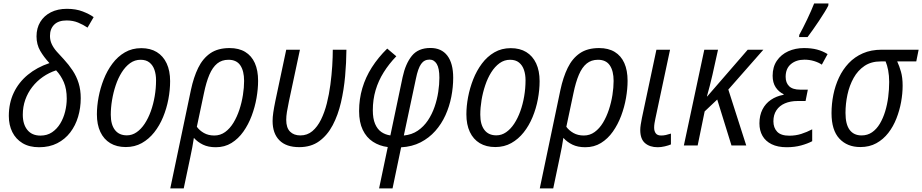

<svg xmlns="http://www.w3.org/2000/svg" viewBox="-20 -813 5154 1073"><path d="M198.7 9.8Q143.6 9.8 106 -12.9Q68.4 -35.6 48.8 -75Q29.3 -114.3 29.3 -165Q29.3 -236.8 56.9 -294.9Q84.5 -353 135.5 -395Q186.5 -437 256.3 -460.4Q225.6 -493.2 204.8 -528.8Q184.1 -564.5 184.1 -609.9Q184.1 -655.8 205.1 -690.4Q226.1 -725.1 264.4 -744.4Q302.7 -763.7 354 -763.7Q404.3 -763.7 442.1 -749Q480 -734.4 503.4 -717.3L469.2 -658.7Q445.3 -674.8 416.5 -686.8Q387.7 -698.7 352.1 -698.7Q306.6 -698.7 283 -675.3Q259.3 -651.9 259.3 -612.3Q259.3 -587.4 269.3 -566.2Q279.3 -544.9 296.9 -524.9Q314.5 -504.9 336.4 -481.9Q364.7 -451.2 386.2 -418.7Q407.7 -386.2 419.4 -348.4Q431.2 -310.5 431.2 -264.2Q431.2 -210 416.5 -160.6Q401.9 -111.3 372.6 -73Q343.3 -34.7 299.8 -12.5Q256.3 9.8 198.7 9.8ZM206.1 -55.2Q243.2 -55.2 270.8 -73.7Q298.3 -92.3 316.7 -122.6Q335 -152.8 344 -189.5Q353 -226.1 353 -262.2Q353 -315.4 336.7 -353.5Q320.3 -391.6 293.5 -419.9Q253.4 -406.7 219.5 -383.1Q185.5 -359.4 160.4 -327.1Q135.3 -294.9 121.3 -255.6Q107.4 -216.3 107.4 -171.9Q107.4 -118.2 133.1 -86.7Q158.7 -55.2 206.1 -55.2Z M683.1 8.8Q632.3 8.8 596.2 -12.9Q560.1 -34.7 540.8 -75.7Q521.5 -116.7 521.5 -174.3Q521.5 -219.7 531 -270.3Q540.5 -320.8 559.6 -369.4Q578.6 -418 608.2 -457.5Q637.7 -497.1 678 -520.5Q718.3 -543.9 769.5 -543.9Q820.3 -543.9 856.2 -522Q892.1 -500 911.4 -458.7Q930.7 -417.5 930.7 -359.4Q930.7 -310.1 920.9 -258.3Q911.1 -206.5 891.4 -158.7Q871.6 -110.8 841.8 -73.2Q812 -35.6 772.5 -13.4Q732.9 8.8 683.1 8.8ZM689 -56.6Q718.3 -56.6 743.4 -74Q768.6 -91.3 788.6 -121.6Q808.6 -151.9 822.8 -191.2Q836.9 -230.5 844.5 -274.9Q852.1 -319.3 852.1 -364.7Q852.1 -396.5 843.3 -422.4Q834.5 -448.2 815.4 -463.6Q796.4 -479 765.6 -479Q733.4 -479 707 -460Q680.7 -440.9 660.4 -408.7Q640.1 -376.5 626.7 -336.4Q613.3 -296.4 606.2 -253.7Q599.1 -210.9 599.1 -171.9Q599.1 -116.7 622.3 -86.7Q645.5 -56.6 689 -56.6Z M931.6 239.7 1046.9 -310.1Q1062 -381.3 1087.6 -433.8Q1113.3 -486.3 1155.5 -515.4Q1197.8 -544.4 1263.2 -544.4Q1314.9 -544.4 1350.3 -522.9Q1385.7 -501.5 1404.1 -460.7Q1422.4 -419.9 1422.4 -361.3Q1422.4 -316.4 1413.6 -265.6Q1404.8 -214.8 1386.5 -166Q1368.2 -117.2 1340.1 -77.4Q1312 -37.6 1273.7 -13.9Q1235.4 9.8 1186 9.8Q1144 9.8 1114.3 -4.6Q1084.5 -19 1063.5 -42.5Q1059.6 -15.6 1054.7 10Q1049.8 35.6 1043.5 65.4L1006.8 239.7ZM1177.7 -55.7Q1211.4 -55.7 1238.3 -75.2Q1265.1 -94.7 1284.9 -127.4Q1304.7 -160.2 1317.9 -200.2Q1331.1 -240.2 1337.6 -282Q1344.2 -323.7 1344.2 -360.8Q1344.2 -416.5 1323 -447.8Q1301.8 -479 1256.8 -479Q1219.7 -479 1193.8 -458Q1168 -437 1150.1 -395.3Q1132.3 -353.5 1119.6 -291.5L1080.1 -104.5Q1094.7 -84 1119.6 -69.8Q1144.5 -55.7 1177.7 -55.7Z M1652.3 9.3Q1579.1 9.3 1541.3 -29.1Q1503.4 -67.4 1503.4 -136.7Q1503.4 -158.2 1507.3 -184.8Q1511.2 -211.4 1519 -249.5L1579.6 -535.2H1656.2L1594.7 -246.6Q1587.4 -212.4 1583.5 -187.7Q1579.6 -163.1 1579.6 -143.1Q1579.6 -99.1 1600.8 -77.6Q1622.1 -56.2 1658.7 -56.2Q1697.3 -56.2 1725.6 -80.1Q1753.9 -104 1773.9 -144.5Q1793.9 -185.1 1806.6 -235.6Q1819.3 -286.1 1826.4 -340.1Q1833.5 -394 1836.7 -444.6Q1839.8 -495.1 1839.8 -535.2H1916Q1915.5 -463.4 1908.7 -387.5Q1901.9 -311.5 1885.5 -240.7Q1869.1 -169.9 1839.4 -113.5Q1809.6 -57.1 1763.9 -23.9Q1718.3 9.3 1652.3 9.3Z M2098.6 239.7 2147 8.8Q2100.6 2.9 2064.2 -20.8Q2027.8 -44.4 2007.3 -87.2Q1986.8 -129.9 1986.8 -192.4Q1986.8 -259.3 2004.9 -320.3Q2022.9 -381.3 2058.1 -436.5Q2093.3 -491.7 2144 -541.5L2194.8 -498.5Q2153.8 -456.1 2124.3 -408.9Q2094.7 -361.8 2079.1 -309.1Q2063.5 -256.3 2063.5 -196.8Q2063.5 -150.4 2076.2 -120.6Q2088.9 -90.8 2111.1 -75.4Q2133.3 -60.1 2161.6 -56.2L2230 -381.8Q2246.1 -457 2281.7 -501Q2317.4 -544.9 2385.3 -544.9Q2447.3 -544.9 2480 -502Q2512.7 -459 2512.7 -378.4Q2512.7 -326.2 2502.2 -272.2Q2491.7 -218.3 2469.5 -169.2Q2447.3 -120.1 2412.6 -81.1Q2377.9 -42 2330.6 -17.6Q2283.2 6.8 2221.7 10.3L2173.8 239.7ZM2236.8 -55.7Q2281.7 -60.1 2314.9 -82.8Q2348.1 -105.5 2371.3 -140.1Q2394.5 -174.8 2408.7 -216.1Q2422.9 -257.3 2429.2 -299.6Q2435.5 -341.8 2435.5 -378.4Q2435.5 -431.6 2420.7 -455.8Q2405.8 -480 2380.4 -480Q2350.6 -480 2333.3 -455.3Q2315.9 -430.7 2304.2 -372.6Z M2748 8.8Q2697.3 8.8 2661.1 -12.9Q2625 -34.7 2605.7 -75.7Q2586.4 -116.7 2586.4 -174.3Q2586.4 -219.7 2595.9 -270.3Q2605.5 -320.8 2624.5 -369.4Q2643.6 -418 2673.1 -457.5Q2702.6 -497.1 2742.9 -520.5Q2783.2 -543.9 2834.5 -543.9Q2885.3 -543.9 2921.1 -522Q2957 -500 2976.3 -458.7Q2995.6 -417.5 2995.6 -359.4Q2995.6 -310.1 2985.8 -258.3Q2976.1 -206.5 2956.3 -158.7Q2936.5 -110.8 2906.7 -73.2Q2877 -35.6 2837.4 -13.4Q2797.9 8.8 2748 8.8ZM2753.9 -56.6Q2783.2 -56.6 2808.3 -74Q2833.5 -91.3 2853.5 -121.6Q2873.5 -151.9 2887.7 -191.2Q2901.9 -230.5 2909.4 -274.9Q2917 -319.3 2917 -364.7Q2917 -396.5 2908.2 -422.4Q2899.4 -448.2 2880.4 -463.6Q2861.3 -479 2830.6 -479Q2798.3 -479 2772 -460Q2745.6 -440.9 2725.3 -408.7Q2705.1 -376.5 2691.7 -336.4Q2678.2 -296.4 2671.1 -253.7Q2664.1 -210.9 2664.1 -171.9Q2664.1 -116.7 2687.3 -86.7Q2710.4 -56.6 2753.9 -56.6Z M2996.6 239.7 3111.8 -310.1Q3127 -381.3 3152.6 -433.8Q3178.2 -486.3 3220.5 -515.4Q3262.7 -544.4 3328.1 -544.4Q3379.9 -544.4 3415.3 -522.9Q3450.7 -501.5 3469 -460.7Q3487.3 -419.9 3487.3 -361.3Q3487.3 -316.4 3478.5 -265.6Q3469.7 -214.8 3451.4 -166Q3433.1 -117.2 3405 -77.4Q3377 -37.6 3338.6 -13.9Q3300.3 9.8 3251 9.8Q3209 9.8 3179.2 -4.6Q3149.4 -19 3128.4 -42.5Q3124.5 -15.6 3119.6 10Q3114.7 35.6 3108.4 65.4L3071.8 239.7ZM3242.7 -55.7Q3276.4 -55.7 3303.2 -75.2Q3330.1 -94.7 3349.9 -127.4Q3369.6 -160.2 3382.8 -200.2Q3396 -240.2 3402.6 -282Q3409.2 -323.7 3409.2 -360.8Q3409.2 -416.5 3387.9 -447.8Q3366.7 -479 3321.8 -479Q3284.7 -479 3258.8 -458Q3232.9 -437 3215.1 -395.3Q3197.3 -353.5 3184.6 -291.5L3145 -104.5Q3159.7 -84 3184.6 -69.8Q3209.5 -55.7 3242.7 -55.7Z M3655.8 9.8Q3611.3 9.8 3584.7 -13.2Q3558.1 -36.1 3558.1 -86.4Q3558.1 -99.6 3560.8 -116.9Q3563.5 -134.3 3567.4 -153.8L3648.4 -535.2H3724.6L3642.6 -149.9Q3639.6 -136.7 3637.7 -124Q3635.7 -111.3 3635.7 -99.6Q3635.7 -80.1 3644.8 -67.9Q3653.8 -55.7 3674.8 -55.7Q3688 -55.7 3701.4 -58.6Q3714.8 -61.5 3729.5 -66.4V-5.9Q3715.8 0 3695.1 4.9Q3674.3 9.8 3655.8 9.8Z M3801.8 0 3916 -535.2H3992.7L3961.4 -394Q3954.6 -363.8 3946.5 -332.8Q3938.5 -301.8 3930.7 -274.4H3932.6L4158.7 -535.2H4246.1L4050.3 -312.5L4150.4 0H4067.9L3988.3 -256.8L3918 -190.4L3878.9 0Z M4376.5 9.8Q4326.2 9.8 4292.2 -7.1Q4258.3 -23.9 4241.2 -53.7Q4224.1 -83.5 4224.1 -123.5Q4224.1 -168 4241 -201.2Q4257.8 -234.4 4288.3 -255.1Q4318.8 -275.9 4358.9 -283.2L4359.4 -286.6Q4332 -299.3 4314.9 -325.2Q4297.9 -351.1 4297.9 -389.6Q4297.9 -439 4321.5 -473.6Q4345.2 -508.3 4385 -526.4Q4424.8 -544.4 4473.1 -544.4Q4514.2 -544.4 4545.9 -536.1Q4577.6 -527.8 4605 -510.7L4572.8 -451.7Q4555.2 -463.9 4529.5 -471.7Q4503.9 -479.5 4475.6 -479.5Q4429.7 -479.5 4400.1 -454.8Q4370.6 -430.2 4370.6 -383.8Q4370.6 -350.6 4390.1 -331.3Q4409.7 -312 4452.1 -312H4494.6L4481.9 -248.5H4437Q4397 -248.5 4366.5 -235.4Q4335.9 -222.2 4319.1 -196.8Q4302.2 -171.4 4302.2 -135.3Q4302.2 -99.1 4323.2 -76.9Q4344.2 -54.7 4391.1 -54.7Q4426.8 -54.7 4458 -64.7Q4489.3 -74.7 4519 -90.3V-23.9Q4493.7 -10.3 4457 -0.2Q4420.4 9.8 4376.5 9.8ZM4445.8 -606 4446.8 -618.2Q4456.1 -634.8 4467.5 -657.2Q4479 -679.7 4490.7 -704.3Q4502.4 -729 4512.7 -752.4Q4522.9 -775.9 4529.8 -793.5H4609.9L4608.9 -781.7Q4602.1 -767.6 4588.1 -744.9Q4574.2 -722.2 4556.9 -696.3Q4539.6 -670.4 4522.7 -646.5Q4505.9 -622.6 4493.2 -606Z M4788.1 8.8Q4714.8 8.8 4670.9 -38.3Q4627 -85.4 4627 -180.7Q4627 -231.9 4637.2 -283.2Q4647.5 -334.5 4668.7 -379.6Q4689.9 -424.8 4723.1 -460Q4756.3 -495.1 4802.2 -515.1Q4848.1 -535.2 4907.7 -535.2H5113.8L5100.6 -469.7H4994.1Q5005.9 -444.3 5015.1 -412.1Q5024.4 -379.9 5024.4 -334Q5024.4 -290.5 5015.9 -243.2Q5007.3 -195.8 4989.7 -150.9Q4972.2 -106 4944.3 -70.1Q4916.5 -34.2 4877.7 -12.7Q4838.9 8.8 4788.1 8.8ZM4794.9 -56.2Q4828.1 -56.2 4853.5 -73.7Q4878.9 -91.3 4897 -121.6Q4915 -151.9 4926.8 -190.4Q4938.5 -229 4943.8 -271.2Q4949.2 -313.5 4949.2 -355Q4949.2 -390.6 4943.6 -419.9Q4938 -449.2 4929.2 -469.7H4901.4Q4848.6 -469.7 4811.3 -444.6Q4773.9 -419.4 4750.5 -377.4Q4727.1 -335.4 4716.1 -284.4Q4705.1 -233.4 4705.1 -182.1Q4705.1 -118.2 4728.3 -87.2Q4751.5 -56.2 4794.9 -56.2Z"/></svg>

Font: Open Sans SemiCondensed
Style: Italic
Weight: 400
Width: 4
Italic angle: -12°
Designer: Monotype Design Team
Foundry: Monotype Imaging Inc.
Version: Version 3.000